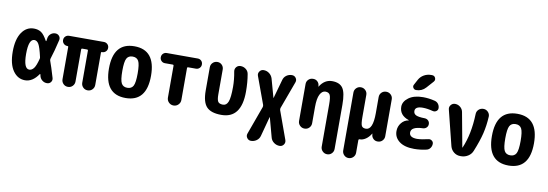

<svg xmlns="http://www.w3.org/2000/svg" viewBox="-67 -1263 5635 1975"><g transform="rotate(10 2750.0 -275.5)"><path d="M311.5 -233.4Q314.5 -243.2 311.5 -252.9Q289.1 -351.6 270.5 -383.3Q252 -415 224.6 -415Q165 -415 165 -260.3Q165 -105.5 224.6 -105.5Q251 -105.5 272 -132.8Q293 -160.2 311.5 -233.4ZM420.9 -234.4Q442.4 -176.8 475.6 -64.5Q483.4 -40 468.8 -20Q454.1 0 427.7 0Q398.4 0 376 -19Q353.5 -38.1 348.6 -67.4Q347.7 -68.4 347.7 -72.3Q347.7 -76.2 346.7 -77.1Q345.7 -80.1 343.3 -80.6Q340.8 -81.1 339.8 -79.1Q279.3 9.8 200.2 9.8Q123 9.8 74.2 -60.1Q25.4 -129.9 25.4 -259.8Q25.4 -387.7 73.2 -459Q121.1 -530.3 200.2 -530.3Q244.1 -530.3 275.4 -509.8Q306.6 -489.3 340.8 -426.8Q343.8 -422.9 346.7 -425.8Q347.7 -426.8 347.7 -428.7Q347.7 -433.6 349.6 -441.9Q351.6 -450.2 351.6 -455.1Q355.5 -483.4 376.5 -501.5Q397.5 -519.5 424.8 -519.5Q450.2 -519.5 465.8 -501Q481.4 -482.4 475.6 -457Q447.3 -335.9 420.9 -254.9Q418 -244.1 420.9 -234.4Z M931.6 -519.5Q954.1 -519.5 969.7 -504.4Q985.4 -489.3 985.4 -465.8Q985.4 -443.4 969.7 -428.2Q954.1 -413.1 931.6 -413.1H928.7Q920.9 -413.1 920.9 -405.3V-68.4Q920.9 -40 901.4 -20Q881.8 0 853 0Q824.2 0 804.7 -20Q785.2 -40 785.2 -68.4V-402.3Q785.2 -413.1 774.4 -413.1H725.6Q714.8 -413.1 714.8 -402.3V-68.4Q714.8 -40 695.3 -20Q675.8 0 647 0Q618.2 0 598.6 -20Q579.1 -40 579.1 -68.4V-405.3Q579.1 -413.1 571.3 -413.1H568.4Q545.9 -413.1 530.3 -428.7Q514.6 -444.3 514.6 -465.8Q514.6 -489.3 530.3 -504.4Q545.9 -519.5 568.4 -519.5Z M1188 -130.4Q1206.1 -96.7 1250 -96.7Q1293.9 -96.7 1312 -130.4Q1330.1 -164.1 1330.1 -260.3Q1330.1 -356.4 1312 -389.6Q1293.9 -422.9 1250 -422.9Q1206.1 -422.9 1188 -389.6Q1169.9 -356.4 1169.9 -260.3Q1169.9 -164.1 1188 -130.4ZM1030.3 -260.3Q1030.3 -530.3 1250 -530.3Q1469.7 -530.3 1469.7 -260.3Q1469.7 9.8 1250 9.8Q1030.3 9.8 1030.3 -260.3Z M1912.1 -519.5Q1934.6 -519.5 1949.7 -504.4Q1964.8 -489.3 1964.8 -465.8Q1964.8 -443.4 1949.2 -428.2Q1933.6 -413.1 1912.1 -413.1H1831.1Q1820.3 -413.1 1820.3 -402.3V-70.3Q1820.3 -41 1799.8 -20.5Q1779.3 0 1750 0Q1720.7 0 1700.2 -20.5Q1679.7 -41 1679.7 -70.3V-402.3Q1679.7 -413.1 1668.9 -413.1H1587.9Q1565.4 -413.1 1550.3 -428.7Q1535.2 -444.3 1535.2 -465.8Q1535.2 -489.3 1550.8 -504.4Q1566.4 -519.5 1587.9 -519.5Z M2360.4 -519.5Q2391.6 -519.5 2416 -500.5Q2440.4 -481.4 2445.3 -451.2Q2460 -368.2 2460 -269.5Q2460 10.7 2250 9.8Q2142.6 9.8 2096.2 -39.6Q2049.8 -88.9 2049.8 -210V-452.1Q2049.8 -480.5 2069.8 -500Q2089.8 -519.5 2118.2 -519.5Q2146.5 -519.5 2165.5 -500Q2184.6 -480.5 2184.6 -452.1V-192.4Q2184.6 -135.7 2198.2 -116.2Q2211.9 -96.7 2250 -96.7Q2286.1 -96.7 2303.2 -139.6Q2320.3 -182.6 2320.3 -294.9Q2320.3 -371.1 2304.7 -452.1Q2299.8 -479.5 2316.4 -499.5Q2333 -519.5 2360.4 -519.5Z M2945.3 150.4Q2954.1 176.8 2938.5 198.2Q2922.9 219.7 2896.5 219.7Q2863.3 219.7 2836.4 199.7Q2809.6 179.7 2801.8 148.4L2747.1 -53.7Q2747.1 -54.7 2746.1 -54.7Q2745.1 -54.7 2745.1 -53.7L2690.4 150.4Q2682.6 181.6 2656.2 200.7Q2629.9 219.7 2597.7 219.7Q2571.3 219.7 2556.2 198.2Q2541 176.8 2549.8 152.3L2657.2 -143.6Q2660.2 -154.3 2657.2 -166L2552.7 -451.2Q2543.9 -476.6 2559.6 -498Q2575.2 -519.5 2601.6 -519.5Q2633.8 -519.5 2659.7 -500Q2685.5 -480.5 2695.3 -449.2L2749 -255.9Q2749 -254.9 2750 -254.9Q2751 -254.9 2751 -255.9L2805.7 -451.2Q2813.5 -482.4 2838.9 -501Q2864.3 -519.5 2896.5 -519.5Q2922.9 -519.5 2938 -498.5Q2953.1 -477.5 2944.3 -453.1L2838.9 -166Q2835.9 -155.3 2838.9 -143.6Z M3460 -309.6V152.3Q3460 180.7 3440.4 200.2Q3420.9 219.7 3393.1 219.7Q3365.2 219.7 3345.2 199.7Q3325.2 179.7 3325.2 152.3V-290Q3325.2 -364.3 3312.5 -388.2Q3299.8 -412.1 3265.1 -412.1Q3230.5 -412.1 3208.5 -369.1Q3186.5 -326.2 3186.5 -237.3V-68.4Q3186.5 -40 3167 -20Q3147.5 0 3118.2 0Q3089.8 0 3069.8 -20Q3049.8 -40 3049.8 -68.4V-454.1Q3049.8 -481.4 3069.3 -500.5Q3088.9 -519.5 3116.2 -519.5H3120.1Q3146.5 -519.5 3164.6 -501.5Q3182.6 -483.4 3183.6 -458V-451.2Q3183.6 -450.2 3184.6 -450.2Q3186.5 -450.2 3186.5 -451.2Q3236.3 -530.3 3314.9 -530.3Q3393.6 -530.3 3426.8 -482.4Q3460 -434.6 3460 -309.6Z M3881.8 -519.5Q3910.2 -519.5 3930.2 -500Q3950.2 -480.5 3950.2 -452.1V-66.4Q3950.2 -39.1 3930.7 -19.5Q3911.1 0 3883.8 0H3879.9Q3853.5 0 3835.4 -18.6Q3817.4 -37.1 3816.4 -61.5V-69.3Q3816.4 -70.3 3815.4 -70.3Q3813.5 -70.3 3813.5 -69.3Q3789.1 -30.3 3758.8 -10.3Q3728.5 9.8 3700.2 9.8H3696.3Q3685.5 9.8 3684.6 21.5V152.3Q3684.6 180.7 3664.6 200.2Q3644.5 219.7 3616.7 219.7Q3588.9 219.7 3569.3 199.7Q3549.8 179.7 3549.8 152.3V-452.1Q3549.8 -480.5 3569.3 -500Q3588.9 -519.5 3616.7 -519.5Q3644.5 -519.5 3664.6 -500Q3684.6 -480.5 3684.6 -452.1V-219.7Q3684.6 -149.4 3695.8 -128.9Q3707 -108.4 3740.2 -108.4Q3813.5 -108.4 3813.5 -283.2V-452.1Q3813.5 -480.5 3833 -500Q3852.5 -519.5 3881.8 -519.5Z M4392.6 -114.3Q4412.1 -119.1 4428.7 -106.9Q4445.3 -94.7 4445.3 -75.2Q4445.3 -49.8 4430.7 -29.8Q4416 -9.8 4391.6 -4.9Q4328.1 9.8 4264.6 9.8Q4164.1 9.8 4109.4 -31.7Q4054.7 -73.2 4054.7 -139.6Q4054.7 -188.5 4085 -225.6Q4115.2 -262.7 4159.2 -268.6Q4160.2 -268.6 4160.2 -269.5Q4160.2 -271.5 4158.2 -272.5Q4060.5 -305.7 4059.6 -394.5Q4059.6 -449.2 4114.7 -489.7Q4169.9 -530.3 4264.6 -530.3Q4325.2 -530.3 4387.7 -514.6Q4412.1 -508.8 4426.3 -489.3Q4440.4 -469.7 4440.4 -445.3Q4440.4 -425.8 4423.8 -414.1Q4407.2 -402.3 4386.7 -407.2Q4327.1 -422.9 4280.3 -422.9Q4200.2 -422.9 4200.2 -375Q4200.2 -346.7 4225.6 -333.5Q4251 -320.3 4318.4 -319.3Q4340.8 -318.4 4355.5 -303.7Q4370.1 -289.1 4370.1 -267.1Q4370.1 -245.1 4355 -230.5Q4339.8 -215.8 4318.4 -214.8Q4195.3 -210.9 4195.3 -150.4Q4195.3 -97.7 4275.4 -96.7Q4324.2 -97.7 4392.6 -114.3ZM4304.7 -769.5H4315.4Q4340.8 -769.5 4350.6 -747.1Q4360.4 -724.6 4343.8 -706.1L4280.3 -634.8Q4240.2 -589.8 4179.7 -589.8Q4160.2 -589.8 4149.4 -606.9Q4138.7 -624 4149.4 -641.6L4178.7 -696.3Q4197.3 -730.5 4231.4 -750Q4265.6 -769.5 4304.7 -769.5Z M4896.5 -519.5Q4924.8 -519.5 4944.8 -499Q4964.8 -478.5 4963.9 -451.2Q4959 -356.4 4939 -272.9Q4918.9 -189.5 4873 -77.1Q4859.4 -42 4826.2 -21Q4793 0 4754.9 0H4745.1Q4707 0 4677.7 -23.4Q4648.4 -46.9 4638.7 -83L4546.9 -451.2Q4540 -477.5 4557.1 -498.5Q4574.2 -519.5 4600.6 -519.5Q4630.9 -519.5 4654.8 -500Q4678.7 -480.5 4684.6 -450.2L4751 -90.8Q4751 -89.8 4752 -89.8Q4753.9 -89.8 4753.9 -90.8Q4819.3 -241.2 4826.2 -451.2Q4826.2 -480.5 4846.7 -500Q4867.2 -519.5 4896.5 -519.5Z M5188 -130.4Q5206.1 -96.7 5250 -96.7Q5293.9 -96.7 5312 -130.4Q5330.1 -164.1 5330.1 -260.3Q5330.1 -356.4 5312 -389.6Q5293.9 -422.9 5250 -422.9Q5206.1 -422.9 5188 -389.6Q5169.9 -356.4 5169.9 -260.3Q5169.9 -164.1 5188 -130.4ZM5030.3 -260.3Q5030.3 -530.3 5250 -530.3Q5469.7 -530.3 5469.7 -260.3Q5469.7 9.8 5250 9.8Q5030.3 9.8 5030.3 -260.3Z"/></g></svg>

Font: Rounded-X Mgen+ 1m bold
Style: Bold
Weight: 700
Designer: [Source Han Sans]
Ryoko NISHIZUKA  (kana & ideographs); Paul D. Hunt (Latin, Greek & Cyrillic); Wenlong ZHANG  (bopomofo
Version: Version 1.059.20150602